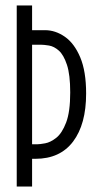

<svg xmlns="http://www.w3.org/2000/svg" viewBox="-20 -680 352 700"><path d="M41 0V-660H97V-570H144Q182 -570 216.5 -546Q251 -522 272.5 -471Q294 -420 294 -339Q294 -227 246.5 -164Q199 -101 109 -101H97V0ZM128 -517H97V-154H116Q125 -154 144.5 -157.5Q164 -161 185 -177.5Q206 -194 221 -233Q236 -272 236 -343Q236 -408 224 -444Q212 -480 194.5 -495.5Q177 -511 158.5 -514Q140 -517 128 -517Z"/></svg>

Font: Bricolage Grotesque 48pt Condensed ExtraLight
Style: Regular
Weight: 200
Width: 3
Designer: Mathieu Triay
Foundry: Atelier Triay
Version: Version 1.000; ttfautohint (v1.8.4.7-5d5b);gftools[0.9.32]